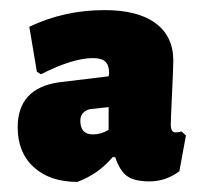

<svg xmlns="http://www.w3.org/2000/svg" viewBox="-20 -675 404 380"><path d="M187 -655Q253 -655 288 -629Q323 -603 323 -555Q323 -543 320.5 -490Q318 -437 318 -429Q318 -413 327 -413Q335 -413 339 -415L348 -407L335 -336Q308 -316 276 -316Q246 -316 231.5 -326.5Q217 -337 208 -364H203Q174 -330 133 -315Q79 -315 47 -344Q15 -373 15 -423Q15 -500 96 -512L195 -524L196 -529Q196 -546 188.5 -553Q181 -560 164 -560Q124 -560 61 -528L53 -533L38 -622Q107 -655 187 -655ZM195 -463 158 -459Q139 -454 139 -436Q139 -409 164 -409Q180 -409 195 -418Z"/></svg>

Font: Alegreya Sans Black
Style: Regular
Weight: 900
Designer: Juan Pablo del Peral
Foundry: Huerta Tipografica
Version: Version 2.007